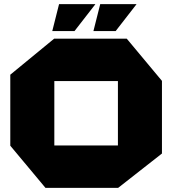

<svg xmlns="http://www.w3.org/2000/svg" viewBox="-20 -913 837 933"><path d="M244 -519V-725H596L767 -520V-519ZM201 0 30 -205V-206H553V0ZM30 -206V-550L243 -725H244V-206ZM553 0V-519H767V-167L554 0ZM434 -762 467 -893H643V-892L542 -762ZM234 -762 267 -893H443V-892L342 -762Z"/></svg>

Font: Foldit ExtraBold
Style: Regular
Weight: 800
Version: Version 1.003